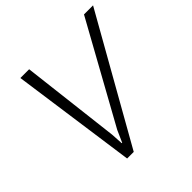

<svg xmlns="http://www.w3.org/2000/svg" viewBox="-182 -871 1031 1031"><g transform="rotate(-45 333.5 -355.5)"><path d="M248 -147 252 -78.6H255.4L285.6 -146.5L597.7 -710.9H666.5L264.6 0H214.4L114.7 -710.9H181.2Z"/></g></svg>

Font: Ufes Sans Light
Style: Italic
Weight: 200
Designer: Ricardo Esteves & Thais Bronze
Foundry: ProDesignUfes - Ricardo Esteves, Thais Bronze
Version: Version 2.0